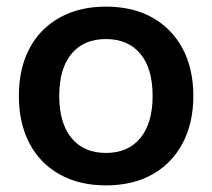

<svg xmlns="http://www.w3.org/2000/svg" viewBox="-20 -550 641 580"><path d="M300 10Q220 10 160.5 -23Q101 -56 69 -117Q37 -178 37 -260Q37 -343 69 -403.5Q101 -464 160.5 -497Q220 -530 300 -530Q381 -530 440 -497Q499 -464 531.5 -403.5Q564 -343 564 -260Q564 -178 531.5 -117Q499 -56 440 -23Q381 10 300 10ZM300 -88Q367 -88 404 -133Q441 -178 441 -260Q441 -343 404 -387.5Q367 -432 300 -432Q233 -432 196 -387.5Q159 -343 159 -260Q159 -178 196 -133Q233 -88 300 -88Z"/></svg>

Font: M PLUS 2 SemiBold
Style: Regular
Weight: 600
Designer: Coji Morishita
Foundry: UNDERFOREST DESIGN
Version: Version 1.001